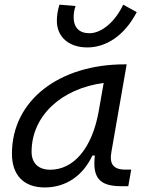

<svg xmlns="http://www.w3.org/2000/svg" viewBox="-20 -801 626 831"><path d="M173.3 10.3C265.1 10.3 338.4 -39.6 379.9 -127.9H390.6C379.4 -32.2 410.2 4.9 504.4 4.9H535.2L547.9 -66.9H522.9C469.2 -66.9 452.6 -92.3 462.4 -145L528.3 -522.5H519C240.7 -522.5 31.7 -370.1 31.7 -135.3C31.7 -43 83 10.3 173.3 10.3ZM197.3 -66.4C146.5 -66.4 116.7 -94.7 116.7 -144C116.7 -299.8 246.1 -418 428.7 -441.9L407.2 -319.3C378.4 -157.7 297.9 -66.4 197.3 -66.4ZM357.9 -595.7C438.5 -595.7 518.6 -646 571.8 -748.5L513.2 -780.8C480 -710 421.9 -657.2 367.2 -657.2C321.8 -657.2 298.8 -683.1 298.8 -726.1C298.8 -740.7 300.8 -757.3 307.1 -774.9L237.3 -780.8C229.5 -755.9 226.1 -732.9 226.1 -710.9C226.1 -642.1 276.9 -595.7 357.9 -595.7Z"/></svg>

Font: Cascadia Code SemiLight
Style: Italic
Weight: 350
Italic angle: -10°
Monospace: yes
Designer: Aaron Bell
Foundry: Saja Typeworks
Version: Version 2404.023